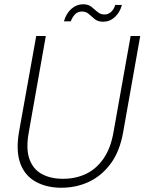

<svg xmlns="http://www.w3.org/2000/svg" viewBox="-20 -869 678 901"><path d="M268 12Q199 12 148 -16Q97 -44 75.5 -101.5Q54 -159 69 -249L150 -700H195L115 -248Q101 -171 118 -123Q135 -75 176 -52.5Q217 -30 276 -30Q335 -30 383.5 -53Q432 -76 466 -125Q500 -174 513 -251L593 -700H638L558 -249Q542 -158 499 -100.5Q456 -43 396.5 -15.5Q337 12 268 12ZM280 -769Q291 -807 315.5 -828Q340 -849 370 -849Q394 -849 409 -837Q424 -825 437.5 -813Q451 -801 471 -801Q487 -801 500.5 -812.5Q514 -824 521 -846H552Q543 -811 519 -789Q495 -767 464 -767Q440 -767 425 -779Q410 -791 397 -803Q384 -815 364 -815Q347 -815 334 -803.5Q321 -792 312 -769Z"/></svg>

Font: DM Sans 11pt ExtraLight
Style: Italic
Weight: 250
Italic angle: -10°
Version: Version 4.004;gftools[0.9.30]